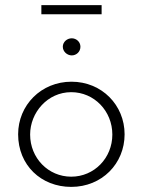

<svg xmlns="http://www.w3.org/2000/svg" viewBox="-20 -724 559 752"><path d="M142 -704V-668H378V-704ZM226 -541C226 -522 243 -507 261 -507C279 -507 295 -521 295 -541C295 -560 279 -574 261 -574C243 -574 226 -560 226 -541ZM51 -198C51 -77 141 8 259 8C379 8 468 -83 468 -198C468 -312 379 -404 260 -404C141 -404 51 -312 51 -198ZM98 -197C98 -283 166 -363 259 -363C349 -363 420 -289 420 -197C420 -105 349 -32 259 -32C169 -32 98 -105 98 -197Z"/></svg>

Font: Sulaf Light
Style: Regular
Weight: 300
Designer: Bandar Raffah (Arabic) and Santiago Orozco (Latin)
Foundry: Caramella and Typemade
Version: Version 1.005;PS 001.005;hotconv 1.0.88;makeotf.lib2.5.64775